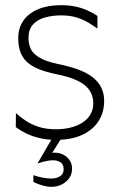

<svg xmlns="http://www.w3.org/2000/svg" viewBox="-20 -528 462 742"><path d="M196.5 12.5Q164 12.5 135.8 6.2Q107.5 0 83.8 -11.2Q60 -22.5 41 -37L41.5 -91Q56.5 -77 77.8 -62.5Q99 -48 128.2 -38.2Q157.5 -28.5 196 -28.5Q226.5 -28.5 252.8 -35Q279 -41.5 298.8 -54.2Q318.5 -67 329.5 -85.8Q340.5 -104.5 340.5 -129Q340.5 -148.5 333.2 -165.5Q326 -182.5 309.8 -196.8Q293.5 -211 266.2 -222Q239 -233 199 -241Q157.5 -249.5 129 -261.2Q100.5 -273 83.2 -289.5Q66 -306 58.2 -328.5Q50.5 -351 50.5 -380.5Q50.5 -420 70.5 -448.5Q90.5 -477 127.5 -492.5Q164.5 -508 215 -508Q244.5 -508 268.8 -503.2Q293 -498.5 314.5 -489.2Q336 -480 356.5 -466.5V-417.5Q340 -429.5 320.2 -441.2Q300.5 -453 275.2 -460.8Q250 -468.5 216 -468.5Q181.5 -468.5 152.8 -460.2Q124 -452 107 -432.8Q90 -413.5 90 -380.5Q90 -361.5 97.5 -342.2Q105 -323 129.8 -307Q154.5 -291 205 -280.5Q249 -271.5 282.2 -259.2Q315.5 -247 337.8 -229.8Q360 -212.5 371.2 -190Q382.5 -167.5 382.5 -138Q382.5 -93.5 360.5 -59.5Q338.5 -25.5 297 -6.5Q255.5 12.5 196.5 12.5ZM179 194Q163.5 194 145.8 189.2Q128 184.5 109 175V149Q126.5 155 144.5 158.5Q162.5 162 176.5 162Q199.5 162 212.8 152.8Q226 143.5 226 125.5Q226 115.5 221.8 108Q217.5 100.5 208.2 96Q199 91.5 184 91.5Q176.5 91.5 168 92.8Q159.5 94 149.2 96.5Q139 99 125 103.5L138.5 80.5Q153 73 162 69Q171 65 177.5 63.5Q184 62 191 62Q209.5 62 224.8 69.8Q240 77.5 249.2 91.5Q258.5 105.5 258.5 124Q258.5 154 235 174Q211.5 194 179 194ZM125 103.5 179.5 10H215L177.5 69.5Z"/></svg>

Font: Russolo 10pt ExtraLight
Style: Regular
Weight: 200
Designer: Micah Stupak-Hahn
Version: Version 1.000